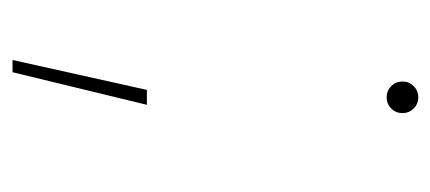

<svg xmlns="http://www.w3.org/2000/svg" viewBox="-215 -343 704 314"><g transform="rotate(90 137.0 -186.0)"><path d="M78.1 145.5 127 -74.2H151.4L98.1 145.5ZM139.2 -466.3Q128.4 -466.3 120.8 -473.9Q113.3 -481.4 113.3 -492.2Q113.3 -502.9 120.8 -510.5Q128.4 -518.1 139.2 -518.1Q149.9 -518.1 157.5 -510.5Q165 -502.9 165 -492.2Q165 -481.4 157.5 -473.9Q149.9 -466.3 139.2 -466.3Z"/></g></svg>

Font: Inter Tight Thin
Style: Regular
Weight: 250
Designer: Rasmus Andersson
Foundry: rsms
Version: Version 3.004